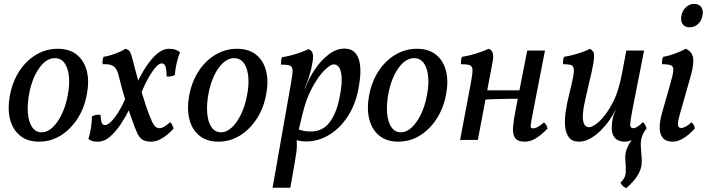

<svg xmlns="http://www.w3.org/2000/svg" viewBox="-20 -717 3622 984"><path d="M180 9Q120 9 82 -22.5Q44 -54 31 -108Q18 -162 31 -230Q45 -301 80 -354Q115 -407 166 -437Q217 -467 276 -467Q335 -467 372.5 -437.5Q410 -408 424 -356.5Q438 -305 426 -238Q414 -167 378.5 -111Q343 -55 292 -23Q241 9 180 9ZM193 -39Q223 -39 249.5 -64Q276 -89 296.5 -131.5Q317 -174 327 -228Q343 -311 325 -365Q307 -419 261 -419Q218 -419 182 -369.5Q146 -320 130 -240Q119 -182 123 -136.5Q127 -91 145 -65Q163 -39 193 -39Z M622 -467Q637 -464 644.5 -453.5Q652 -443 659 -414Q667 -383 675 -353Q683 -323 691 -294L701 -259Q716 -210 730 -169Q744 -128 757 -99Q768 -74 777.5 -67Q787 -60 797 -60Q808 -60 820.5 -67Q833 -74 852 -91Q859 -84 863 -76Q867 -68 870 -59Q846 -31 815.5 -11Q785 9 756 9Q724 9 708 -2.5Q692 -14 681 -40Q669 -68 658 -99.5Q647 -131 636 -162L625 -196Q614 -231 604.5 -265.5Q595 -300 588 -330Q580 -365 562 -377.5Q544 -390 506 -388Q505 -399 506 -408.5Q507 -418 511 -426Q528 -428 550 -435Q572 -442 592 -450.5Q612 -459 622 -467ZM847 -467Q866 -467 879 -462.5Q892 -458 903 -449Q893 -427 885.5 -394Q878 -361 876 -333Q859 -323 834 -325Q833 -369 826.5 -380.5Q820 -392 809 -392Q795 -392 778 -372.5Q761 -353 743 -322Q725 -291 710 -255.5Q695 -220 686 -188L656 -229Q665 -256 684 -296Q703 -336 728.5 -375Q754 -414 784 -440.5Q814 -467 847 -467ZM451 -120Q459 -125 471 -127.5Q483 -130 495 -129Q497 -94 502.5 -85Q508 -76 518 -76Q535 -76 559 -104Q583 -132 606 -176.5Q629 -221 643 -270L673 -229Q664 -202 645 -162Q626 -122 600.5 -83Q575 -44 545 -17.5Q515 9 482 9Q464 9 453.5 6Q443 3 433 -5Q438 -20 442 -39.5Q446 -59 448.5 -80Q451 -101 451 -120Z M1099 9Q1039 9 1001 -22.5Q963 -54 950 -108Q937 -162 950 -230Q964 -301 999 -354Q1034 -407 1085 -437Q1136 -467 1195 -467Q1254 -467 1291.5 -437.5Q1329 -408 1343 -356.5Q1357 -305 1345 -238Q1333 -167 1297.5 -111Q1262 -55 1211 -23Q1160 9 1099 9ZM1112 -39Q1142 -39 1168.5 -64Q1195 -89 1215.5 -131.5Q1236 -174 1246 -228Q1262 -311 1244 -365Q1226 -419 1180 -419Q1137 -419 1101 -369.5Q1065 -320 1049 -240Q1038 -182 1042 -136.5Q1046 -91 1064 -65Q1082 -39 1112 -39Z M1377 245 1471 -289Q1480 -336 1479.5 -356Q1479 -376 1465.5 -381Q1452 -386 1420 -386Q1420 -397 1421 -407Q1422 -417 1426 -424Q1442 -426 1468.5 -432.5Q1495 -439 1521 -448.5Q1547 -458 1561 -465Q1577 -460 1582 -444.5Q1587 -429 1582 -401Q1579 -381 1574.5 -362Q1570 -343 1564 -324Q1558 -305 1550 -286L1538 -256L1497 -26Q1502 1 1501.5 29.5Q1501 58 1491 114L1468 245ZM1482 -5 1499 -59Q1514 -51 1533 -47Q1552 -43 1572 -43Q1634 -43 1669 -90Q1704 -137 1719 -211Q1737 -296 1728.5 -341.5Q1720 -387 1690 -387Q1673 -387 1641.5 -355.5Q1610 -324 1578.5 -265Q1547 -206 1528 -123L1509 -43L1462 -50L1517 -263H1543Q1562 -314 1593.5 -361Q1625 -408 1664.5 -438Q1704 -468 1746 -468Q1771 -468 1789 -456Q1807 -444 1817 -418Q1827 -392 1827 -352.5Q1827 -313 1816 -257Q1801 -180 1762 -120Q1723 -60 1667.5 -26Q1612 8 1547 8Q1531 8 1511.5 4Q1492 0 1482 -5Z M2021 9Q1961 9 1923 -22.5Q1885 -54 1872 -108Q1859 -162 1872 -230Q1886 -301 1921 -354Q1956 -407 2007 -437Q2058 -467 2117 -467Q2176 -467 2213.5 -437.5Q2251 -408 2265 -356.5Q2279 -305 2267 -238Q2255 -167 2219.5 -111Q2184 -55 2133 -23Q2082 9 2021 9ZM2034 -39Q2064 -39 2090.5 -64Q2117 -89 2137.5 -131.5Q2158 -174 2168 -228Q2184 -311 2166 -365Q2148 -419 2102 -419Q2059 -419 2023 -369.5Q1987 -320 1971 -240Q1960 -182 1964 -136.5Q1968 -91 1986 -65Q2004 -39 2034 -39Z M2671 9Q2632 9 2619 -11Q2606 -31 2609.5 -68Q2613 -105 2623 -156L2682 -458H2773L2714 -155Q2705 -109 2701.5 -88.5Q2698 -68 2701 -63.5Q2704 -59 2712 -59Q2723 -59 2739.5 -68.5Q2756 -78 2768 -90Q2776 -83 2780 -75.5Q2784 -68 2786 -58Q2753 -24 2725.5 -7.5Q2698 9 2671 9ZM2338 0 2393 -291Q2402 -338 2401.5 -358Q2401 -378 2387.5 -383Q2374 -388 2342 -388Q2342 -399 2343 -409Q2344 -419 2348 -426Q2364 -428 2390.5 -434.5Q2417 -441 2443.5 -450.5Q2470 -460 2484 -467Q2500 -462 2505 -446Q2510 -430 2505 -402L2429 0ZM2457 -206 2464 -254H2652L2646 -211Q2622 -211 2586.5 -210.5Q2551 -210 2516 -209Q2481 -208 2457 -206Z M2947 9Q2913 9 2896.5 -12Q2880 -33 2876.5 -67.5Q2873 -102 2879 -143.5Q2885 -185 2895 -225Q2910 -285 2916.5 -318.5Q2923 -352 2920 -366.5Q2917 -381 2904 -384.5Q2891 -388 2866 -388Q2865 -397 2866 -407.5Q2867 -418 2871 -426Q2886 -428 2912.5 -434.5Q2939 -441 2965 -450.5Q2991 -460 3004 -467Q3015 -460 3020.5 -451.5Q3026 -443 3024.5 -420Q3023 -397 3012.5 -349.5Q3002 -302 2982 -218Q2970 -168 2967.5 -133.5Q2965 -99 2973.5 -82Q2982 -65 2999 -65Q3018 -65 3051 -94.5Q3084 -124 3117 -184.5Q3150 -245 3167 -337L3190 -458H3281L3232 -210Q3218 -140 3213 -108Q3208 -76 3211.5 -68Q3215 -60 3226 -60Q3244 -60 3275 -91Q3282 -85 3286.5 -76.5Q3291 -68 3294 -59Q3270 -31 3239.5 -11Q3209 9 3182 9Q3152 9 3136 -5.5Q3120 -20 3116.5 -45Q3113 -70 3119 -103Q3121 -115 3125 -127Q3129 -139 3135 -151H3133Q3121 -126 3101.5 -98.5Q3082 -71 3057 -46.5Q3032 -22 3004 -6.5Q2976 9 2947 9ZM3190 247Q3170 240 3160 219Q3186 196 3187 164Q3188 132 3185 105Q3182 75 3191.5 48.5Q3201 22 3221.5 -4.5Q3242 -31 3273 -59H3294Q3276 -36 3269.5 -14.5Q3263 7 3264 28.5Q3265 50 3267 74Q3270 97 3268.5 122.5Q3267 148 3250 178.5Q3233 209 3190 247Z M3427 9Q3394 9 3378 -9Q3362 -27 3361 -59.5Q3360 -92 3372 -135L3413 -279Q3428 -330 3430.5 -353Q3433 -376 3419.5 -382Q3406 -388 3373 -388Q3372 -399 3373.5 -408.5Q3375 -418 3379 -426Q3395 -428 3417.5 -435Q3440 -442 3461 -451Q3482 -460 3494 -467Q3525 -454 3531.5 -423.5Q3538 -393 3521 -331L3466 -138Q3452 -89 3454.5 -75Q3457 -61 3471 -61Q3481 -61 3494.5 -68Q3508 -75 3523 -90Q3531 -85 3535.5 -77Q3540 -69 3541 -58Q3512 -27 3483.5 -9Q3455 9 3427 9ZM3514 -577Q3490 -577 3478.5 -593.5Q3467 -610 3472 -636Q3478 -664 3496 -680.5Q3514 -697 3537 -697Q3562 -697 3574 -680.5Q3586 -664 3580 -636Q3575 -610 3557 -593.5Q3539 -577 3514 -577Z"/></svg>

Font: Vollkorn
Style: Italic
Weight: 400
Italic angle: -11°
Designer: Friedrich Althausen
Foundry: Friedrich Althausen
Version: Version 5.001